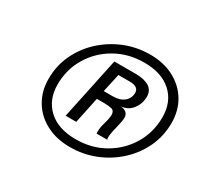

<svg xmlns="http://www.w3.org/2000/svg" viewBox="-110 -886 827 785"><g transform="rotate(30 304.0 -494.0)"><path d="M297 -248.5Q233.5 -248.5 185 -273.8Q136.5 -299 109.5 -344Q82.5 -389 82.5 -447.5Q82.5 -508.5 107.2 -561.5Q132 -614.5 175.5 -654.8Q219 -695 275 -717.8Q331 -740.5 394 -740.5Q458 -740.5 506.2 -715Q554.5 -689.5 581.5 -644.8Q608.5 -600 608.5 -541Q608.5 -480.5 583.8 -427.2Q559 -374 515.5 -333.8Q472 -293.5 416 -271Q360 -248.5 297 -248.5ZM302 -288Q376 -288 435.5 -322Q495 -356 529.8 -414Q564.5 -472 564.5 -543Q564.5 -615 518.2 -657.5Q472 -700 389.5 -700Q315 -700 255.5 -666.2Q196 -632.5 161 -574.8Q126 -517 126 -445.5Q126 -373.5 172.5 -330.8Q219 -288 302 -288ZM218.5 -351 280 -642.5H381Q422 -642.5 444.8 -628Q467.5 -613.5 467.5 -584Q467.5 -551.5 447.8 -525.5Q428 -499.5 395 -497Q431 -493.5 431 -462.5Q431 -452 426.5 -433Q422 -414 417.5 -394.2Q413 -374.5 413 -362Q413 -353 415 -351H364.5Q364 -353.5 364 -360Q364 -379.5 371.8 -405.8Q379.5 -432 379.5 -447Q379.5 -467 364.8 -470.8Q350 -474.5 329.5 -474.5H294.5L268.5 -351ZM303 -516H345Q379.5 -516 398.8 -532.2Q418 -548.5 418 -574Q418 -603 374.5 -603H322Z"/></g></svg>

Font: Epilogue SemiBold
Style: Italic
Weight: 600
Italic angle: -12°
Designer: Tyler Finck
Foundry: Etcetera Type Co
Version: Version 2.111; ttfautohint (v1.8.3)